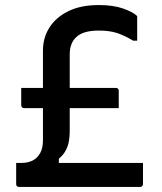

<svg xmlns="http://www.w3.org/2000/svg" viewBox="-20 -740 640 760"><path d="M64 -392H439Q443 -392 445 -390.5Q447 -389 448.5 -387Q450 -385 450 -381Q450 -375 450 -360.5Q450 -346 450 -332Q450 -318 450 -312H75Q72 -312 69.5 -313.5Q67 -315 65.5 -317.5Q64 -320 64 -323Q64 -329 64 -343Q64 -357 64 -371.5Q64 -386 64 -392ZM372 -619Q341 -619 319 -613Q297 -607 283 -594Q270 -583 263 -565.5Q256 -548 256 -524Q256 -486 256 -444.5Q256 -403 256 -362.5Q256 -322 256 -285.5Q256 -249 256 -223Q256 -197 251.5 -175Q247 -153 233 -133Q219 -113 189 -95L213 -135V-69L183 -95Q207 -95 238.5 -95Q270 -95 302.5 -95Q335 -95 364 -95Q393 -95 414 -95Q430 -95 451.5 -95Q473 -95 493.5 -95Q514 -95 529 -95H546Q546 -74 546 -53Q546 -32 546 -11Q546 -7 543 -3.5Q540 0 535 0Q520 0 495 0Q470 0 439.5 0Q409 0 376 0Q343 0 312 0Q281 0 255 0Q229 0 212 0H196Q178 0 154 0Q130 0 104 0Q78 0 55 0Q50 0 47 -3Q44 -6 44 -11Q44 -21 44 -31.5Q44 -42 44 -53Q44 -64 44 -74Q44 -84 44 -95H64Q90 -95 109 -104.5Q128 -114 139 -134Q150 -154 150 -184Q150 -214 150 -255Q150 -296 150 -342.5Q150 -389 150 -435.5Q150 -482 150 -521V-540Q150 -591 176 -631.5Q202 -672 251 -696Q300 -720 371 -720Q429 -720 468 -706Q507 -692 521 -678Q523 -677 523 -675Q523 -673 523 -670Q523 -656 523 -641Q523 -626 523 -610.5Q523 -595 523 -579H507Q472 -600 442.5 -609.5Q413 -619 372 -619Z"/></svg>

Font: Recursive Monospace Medium
Style: Regular
Weight: 500
Version: Version 1.047